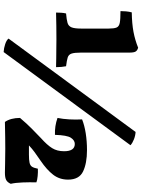

<svg xmlns="http://www.w3.org/2000/svg" viewBox="118 -888 779 1055"><g transform="rotate(90 507.5 -360.5)"><path d="M242 -730Q257 -726 263 -716.5Q269 -707 269 -683V-417Q269 -380 274.5 -364Q280 -348 296 -343Q312 -338 344 -334Q349 -310 349 -279Q329 -280 301 -280Q273 -280 244.5 -280.5Q216 -281 195 -281Q163 -281 121.5 -280.5Q80 -280 49 -279Q49 -292 50 -307Q51 -322 54 -334Q88 -337 105.5 -342Q123 -347 130 -363.5Q137 -380 137 -417V-568Q137 -597 131.5 -611Q126 -625 106 -629Q86 -633 41 -633Q41 -649 42.5 -664.5Q44 -680 48 -695Q110 -696 155 -704.5Q200 -713 242 -730ZM266 9Q245 8 222.5 0.5Q200 -7 192 -18L705 -716Q725 -715 745.5 -707Q766 -699 778 -688ZM650 2Q628 -30 628 -81Q660 -119 686.5 -145Q713 -171 739 -196Q777 -230 794 -257.5Q811 -285 811 -323Q811 -382 771 -382Q751 -382 737 -360.5Q723 -339 721 -273Q673 -271 628 -287Q634 -316 636 -352.5Q638 -389 636 -422Q668 -435 712 -442Q756 -449 805 -449Q877 -449 922 -427.5Q967 -406 967 -345Q967 -298 940 -263Q913 -228 863 -194Q834 -174 816 -161Q798 -148 779 -130H830Q859 -130 874.5 -133.5Q890 -137 896.5 -147.5Q903 -158 907 -179Q925 -180 947 -178Q969 -176 982 -171Q981 -134 982.5 -95Q984 -56 990 -30Q982 -12 969 -5Q956 2 929 2Q916 2 877 1Q838 0 797 0Q769 0 733.5 0.5Q698 1 650 2Z"/></g></svg>

Font: Vollkorn ExtraBold
Style: Regular
Weight: 800
Designer: Friedrich Althausen
Foundry: Friedrich Althausen
Version: Version 5.000; ttfautohint (v1.8.3)